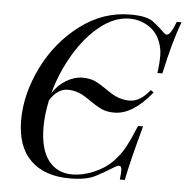

<svg xmlns="http://www.w3.org/2000/svg" viewBox="-52 -773 817 839"><g transform="rotate(5 356.0 -354.0)"><path d="M604 -400.9 617.2 -392.1Q534.2 -289.1 453.1 -289.1Q420.4 -289.1 397 -299.8Q373.5 -310.5 330.3 -340.8Q287.1 -371.1 242.7 -371.1Q198.2 -371.1 164.6 -318.4Q150.9 -256.3 150.9 -200.2Q150.9 -103.5 188.7 -53.7Q226.6 -3.9 293.9 -3.9Q337.9 -3.9 387 -24.4Q436 -44.9 466.8 -76.2Q497.6 -107.4 516.8 -142.3Q536.1 -177.2 562 -240.2H584Q538.6 -74.2 524.9 0H502.9Q505.9 -21.5 505.9 -40.5Q505.9 -59.6 494.1 -59.6Q486.3 -59.6 461.9 -43.9Q437.5 -28.3 397.5 -7.1Q357.4 14.2 284.2 14.2Q172.9 14.2 111.8 -45.9Q50.8 -106 50.8 -221.2Q50.8 -336.4 108.4 -453.4Q166 -570.3 266.4 -646.2Q366.7 -722.2 486.8 -722.2Q559.1 -722.2 587.4 -700.4Q615.7 -678.7 630.4 -663.6Q645 -648.4 651.4 -648.4Q668.9 -648.4 690.9 -708H711.9Q678.7 -621.6 647.9 -478H626Q631.8 -517.1 631.8 -555.2Q631.8 -592.8 614.7 -627.9Q597.7 -663.1 562.3 -683.6Q526.9 -704.1 484.9 -704.1Q419.4 -704.1 356.7 -654.5Q293.9 -605 245.4 -523.4Q196.8 -441.9 171.9 -349.6Q195.8 -387.2 231.7 -408.2Q267.6 -429.2 301.3 -429.2Q335 -429.2 358.2 -418.5Q381.3 -407.7 424.8 -377.4Q468.3 -347.2 514.6 -347.2Q561 -347.2 604 -400.9Z"/></g></svg>

Font: PlayfairDisplay-Italic
Style: Italic
Weight: 400
Italic angle: -14°
Designer: Claus Eggers Sørensen
Foundry: Claus Eggers Sørensen
Version: Version 1.002;PS 001.002;hotconv 1.0.70;makeotf.lib2.5.58329